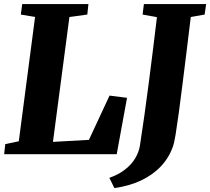

<svg xmlns="http://www.w3.org/2000/svg" viewBox="-20 -763 1040 950"><path d="M0.5 0 6 -50 73 -64 153.5 -679 83 -691 90 -743H417.5L412 -691L323.5 -679L242 -61L420 -71L522 -290L608.5 -279L557.5 0ZM546 167.5 521 117Q567.5 100.5 599.2 75.5Q631 50.5 649.2 19.8Q667.5 -11 672.5 -43.5Q683.5 -114.5 694.5 -192.5Q705.5 -270.5 716 -352.2Q726.5 -434 736.8 -516.2Q747 -598.5 756.5 -678L685.5 -691L692 -743H1000L992.5 -691L924 -679Q914 -596 903.5 -511Q893 -426 883.2 -348Q873.5 -270 864.8 -205.5Q856 -141 848.8 -97.2Q841.5 -53.5 836 -38.5Q816.5 17 776.2 59.8Q736 102.5 677.8 130Q619.5 157.5 546 167.5Z"/></svg>

Font: Merriweather 24pt Black
Style: Italic
Weight: 900
Italic angle: -7.8°
Designer: Eben Sorkin
Foundry: Eben Sorkin
Version: Version 2.101